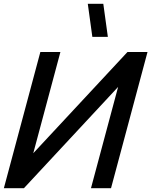

<svg xmlns="http://www.w3.org/2000/svg" viewBox="-81 -995 807 1015"><path d="M407.2 -800H489.2L465.1 -975H383.1ZM-60.6 0H45.4L543.4 -535.5L399.9 0H505.9L698.8 -720H592.8L94.9 -185L238.3 -720H132.3Z"/></svg>

Font: Manrope
Style: SemiBoldItalic
Weight: 600
Italic angle: -15°
Designer: Mikhail Sharanda
Foundry: Mikhail Sharanda
Version: Version 4.502;hotconv 1.0.109;makeotfexe 2.5.65596